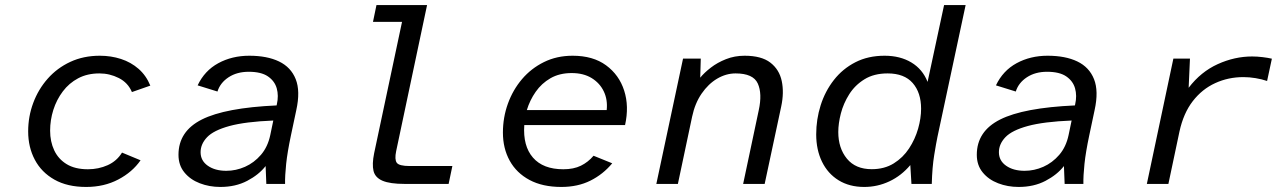

<svg xmlns="http://www.w3.org/2000/svg" viewBox="-20 -728 5096 760"><path d="M321.1 12Q246.7 12 195.5 -16.9Q144.2 -45.9 117.9 -95.6Q91.5 -145.3 91.5 -208Q91.5 -266.8 111.6 -320.7Q131.7 -374.7 168.9 -416.7Q206.1 -458.8 258.3 -483.1Q310.5 -507.4 375.1 -507.4Q419.5 -507.4 458.9 -494.6Q498.4 -481.8 528.6 -455.4Q558.7 -429 575 -389.1L502.2 -363.6Q486.5 -400.8 450.3 -419.1Q414.1 -437.4 373.6 -437.4Q325.8 -437.4 289.5 -418.2Q253.3 -399 228.6 -366.1Q203.9 -333.3 191.1 -293Q178.4 -252.6 178.4 -210.8Q178.4 -167.6 194.6 -133Q210.9 -98.3 243.9 -78.2Q277 -58 328.1 -58Q370 -58 406.2 -74.2Q442.4 -90.5 463 -124L536.4 -93.5Q503.9 -46.7 448 -17.4Q392.1 12 321.1 12Z M852.2 12Q808.5 12 770.8 -2.6Q733 -17.1 709.8 -45.6Q686.5 -74 686.5 -115.3Q686.5 -208.5 779 -255Q871.4 -301.5 1074.9 -310.7L1075.9 -315.4Q1083.6 -349.3 1075.4 -378.4Q1067.2 -407.4 1040.4 -425.7Q1013.7 -443.9 964.6 -443.9Q917.8 -443.9 884.7 -422.1Q851.6 -400.3 840.8 -365.7L762.3 -390.1Q789.9 -448.4 844.2 -477.9Q898.5 -507.4 966.8 -507.4Q1037.2 -507.4 1084.5 -484.7Q1131.7 -462 1150.5 -414.7Q1169.4 -367.3 1152.8 -292L1131.5 -191.5Q1117.7 -126.3 1112.7 -79.1Q1107.8 -31.9 1108.4 0H1034.2L1031.4 -70.7Q1004.4 -36.1 958.4 -12.1Q912.4 12 852.2 12ZM875.7 -51.9Q913.9 -51.9 949.9 -67.8Q985.8 -83.7 1012.9 -115.1Q1039.9 -146.5 1049.8 -193.3L1061.8 -250.9Q951.2 -246.4 888.3 -229.2Q825.5 -212 799.7 -184.9Q774 -157.8 774 -125.5Q774 -92 802.5 -72Q831.1 -51.9 875.7 -51.9Z M1581.5 0Q1523.7 0 1494.3 -12.5Q1464.9 -25 1458.5 -51.5Q1452.2 -78 1460.9 -121.1L1571.4 -641.5H1456.4L1470.2 -708H1670.5L1548.1 -129.6Q1541.3 -96.8 1550.5 -83.8Q1559.7 -70.8 1602.2 -70.8H1770.6L1755.8 0Z M2202 12Q2127.7 12 2076.1 -15.6Q2024.5 -43.2 1997.6 -91.9Q1970.7 -140.6 1970.7 -203.2Q1970.7 -262.9 1990.4 -317.6Q2010.2 -372.4 2046.4 -414.9Q2082.6 -457.4 2133.4 -482.4Q2184.1 -507.4 2246.8 -507.4Q2327.4 -507.4 2379 -469.5Q2430.7 -431.6 2450.7 -369.4Q2470.7 -307.2 2454.2 -233H2055.3Q2049.5 -150.2 2089.7 -104.1Q2129.8 -58 2209.8 -58Q2250.7 -58 2279.4 -72.1Q2308.1 -86.2 2329.5 -111.5L2403.4 -81.6Q2367.2 -38 2317.1 -13Q2267 12 2202 12ZM2065.4 -292.4H2381.5Q2385.8 -333 2370.1 -366Q2354.5 -398.9 2322.1 -418.9Q2289.6 -438.8 2243 -438.8Q2194.6 -438.8 2159.1 -418.4Q2123.7 -398 2100.5 -364.7Q2077.3 -331.5 2065.4 -292.4Z M2578 0 2683.7 -496H2753.9L2751.7 -420.5Q2767.9 -440.4 2793.7 -460.3Q2819.4 -480.3 2853.6 -493.8Q2887.8 -507.4 2927.3 -507.4Q2994.1 -507.4 3029.4 -480.1Q3064.7 -452.8 3074.4 -407.3Q3084.1 -361.7 3072.3 -306.5L3006.8 0H2921.6L2983.4 -291.8Q2997.7 -357.5 2979.6 -397.4Q2961.5 -437.4 2891.6 -437.4Q2853.9 -437.4 2818.7 -416.6Q2783.6 -395.8 2757.2 -357.4Q2730.8 -319 2719.6 -266L2663.3 0Z M3400.9 12Q3342.3 12 3299.6 -14.3Q3256.8 -40.6 3233.8 -87.8Q3210.8 -135 3210.8 -196.2Q3210.8 -255.4 3228.4 -311.2Q3246.1 -367 3280.8 -411.4Q3315.5 -455.8 3365.9 -481.6Q3416.2 -507.4 3481.4 -507.4Q3542.8 -507.4 3587.2 -480.9Q3631.7 -454.4 3651.7 -403.9L3717 -708H3802.3L3690.8 -186.4Q3685.7 -162.2 3677.9 -114.1Q3670 -65.9 3668.3 0H3587.8L3583.3 -74.6Q3547.7 -32.3 3500.6 -10.2Q3453.5 12 3400.9 12ZM3430.5 -58.3Q3480.8 -58.3 3517.7 -81.2Q3554.5 -104 3578.4 -140.5Q3602.3 -177 3614.2 -218.6Q3626 -260.3 3626 -297.7Q3626 -361.1 3592.8 -399.3Q3559.5 -437.4 3493.6 -437.4Q3439.2 -437.4 3401.6 -414Q3364 -390.7 3341.4 -354.7Q3318.7 -318.7 3308.4 -278.9Q3298.2 -239.2 3298.2 -205.4Q3298.2 -141.6 3332.4 -99.9Q3366.5 -58.3 3430.5 -58.3Z M4012.2 12Q3968.5 12 3930.8 -2.6Q3893 -17.1 3869.8 -45.6Q3846.5 -74 3846.5 -115.3Q3846.5 -208.5 3939 -255Q4031.4 -301.5 4234.9 -310.7L4235.9 -315.4Q4243.6 -349.3 4235.4 -378.4Q4227.2 -407.4 4200.4 -425.7Q4173.7 -443.9 4124.6 -443.9Q4077.8 -443.9 4044.7 -422.1Q4011.6 -400.3 4000.8 -365.7L3922.3 -390.1Q3949.9 -448.4 4004.2 -477.9Q4058.5 -507.4 4126.8 -507.4Q4197.2 -507.4 4244.5 -484.7Q4291.7 -462 4310.5 -414.7Q4329.4 -367.3 4312.8 -292L4291.5 -191.5Q4277.7 -126.3 4272.7 -79.1Q4267.8 -31.9 4268.4 0H4194.2L4191.4 -70.7Q4164.4 -36.1 4118.4 -12.1Q4072.4 12 4012.2 12ZM4035.7 -51.9Q4073.9 -51.9 4109.9 -67.8Q4145.8 -83.7 4172.9 -115.1Q4199.9 -146.5 4209.8 -193.3L4221.8 -250.9Q4111.2 -246.4 4048.3 -229.2Q3985.5 -212 3959.7 -184.9Q3934 -157.8 3934 -125.5Q3934 -92 3962.5 -72Q3991.1 -51.9 4035.7 -51.9Z M4519.6 0 4624.6 -496H4690.3L4685.1 -380.6Q4733.4 -443.9 4800.3 -474.2Q4867.1 -504.5 4936.4 -504.5Q4956.1 -504.5 4977.5 -501.9Q4998.9 -499.3 5014.5 -495.7L4995.6 -407.5Q4974.7 -414.6 4950 -418.7Q4925.4 -422.8 4901.7 -422.8Q4842 -422.8 4790.2 -399Q4738.3 -375.3 4701.4 -327.6Q4664.5 -279.9 4648.7 -207.3L4604.9 0Z"/></svg>

Font: Atkinson Hyperlegible Mono ExtraLight
Style: Italic
Weight: 200
Italic angle: -12°
Monospace: yes
Designer: Elliott Scott, Megan Eiswerth, Linus Boman, Theodore Petrosky, Letters from Sweden
Foundry: Applied Design Works, Letters from Sweden
Version: Version 2.001